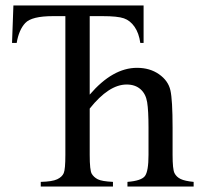

<svg xmlns="http://www.w3.org/2000/svg" viewBox="-20 -682 739 702"><path d="M308 -336Q392 -434 481 -434Q528 -434 561.5 -410.5Q595 -387 603 -352Q611 -317 611 -215V-116Q611 -63 618 -49Q625 -35 640.5 -27.5Q656 -20 688 -17V0H446V-17Q497 -21 510 -38.5Q523 -56 523 -116V-215Q523 -278 518 -308.5Q513 -339 493.5 -356Q474 -373 443 -373Q378 -373 308 -285V-116Q308 -59 315.5 -46.5Q323 -34 337.5 -26.5Q352 -19 393 -17V0H129V-17Q171 -18 189 -26.5Q207 -35 213 -49Q219 -63 219 -116V-623H174Q96 -623 72.5 -598Q49 -573 41 -525H24L29 -662H505V-525H493Q488 -561 472 -584Q456 -607 433 -615Q410 -623 355 -623H308Z"/></svg>

Font: New Athena Unicode
Style: Regular
Weight: 400
Designer: J. Rusten 1997; rev. by R. Hancock 2001, 2002, rev. by D. Mastronarde 2002-2021
Foundry: GreekKeys New Athena Unicode
Version: Version 5.008